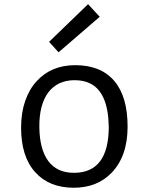

<svg xmlns="http://www.w3.org/2000/svg" viewBox="-20 -881 706 911"><path d="M80.1 -275.4Q80.1 -345.7 99.4 -401.6Q118.7 -457.5 153.3 -495.1Q223.1 -571.8 336.9 -571.8Q459 -571.8 522.9 -496.1Q585.4 -421.9 585.4 -280.3Q585.4 -140.6 510.3 -62Q441.4 9.8 330.1 9.8Q213.4 9.8 147.5 -63.5Q80.1 -137.2 80.1 -275.4ZM331.1 -61Q496.1 -61 496.1 -280.3Q493.2 -444.3 406.2 -485.8Q375.5 -500.5 334.2 -500.5Q293 -500.5 261.7 -485.6Q230.5 -470.7 209 -442.4Q165.5 -383.3 166.7 -277.8Q168 -172.4 209.2 -116.7Q250.5 -61 331.1 -61ZM212.9 -682.6 397.9 -861.3 453.1 -801.3 257.8 -632.8Z"/></svg>

Font: Duru Sans
Style: Regular
Weight: 400
Designer: Onur Yazõcõgil
Foundry: Onur Yazõcõgil
Version: Version 1.002